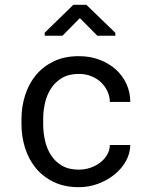

<svg xmlns="http://www.w3.org/2000/svg" viewBox="-20 -773 640 803"><path d="M310.1 -63.5Q334.5 -63.5 357.7 -71.3Q380.9 -79.1 398.9 -93Q417 -106.9 428 -125.7Q439 -144.5 439.5 -166.5H524.9Q524.4 -131.3 506.6 -99.4Q488.8 -67.4 459 -43.2Q429.2 -19 390.6 -4.6Q352.1 9.8 310.1 9.8Q250 9.8 205.1 -11.7Q160.2 -33.2 130.1 -69.6Q100.1 -106 85 -153.6Q69.8 -201.2 69.8 -253.9V-274.4Q69.8 -326.7 85 -374.5Q100.1 -422.4 130.1 -458.7Q160.2 -495.1 205.1 -516.6Q250 -538.1 310.1 -538.1Q356.9 -538.1 396.2 -523.2Q435.5 -508.3 464.1 -482.7Q492.7 -457 508.8 -421.9Q524.9 -386.7 524.9 -346.7H439.5Q439 -370.6 429 -391.8Q418.9 -413.1 401.9 -429.2Q384.8 -445.3 361.1 -454.6Q337.4 -463.9 310.1 -463.9Q268.1 -463.9 239.5 -447Q210.9 -430.2 193.4 -403.1Q175.8 -376 168.2 -342.3Q160.6 -308.6 160.6 -274.4V-253.9Q160.6 -219.2 168.2 -185.3Q175.8 -151.4 193.1 -124.3Q210.4 -97.2 239 -80.3Q267.6 -63.5 310.1 -63.5ZM462.4 -635.7V-623.5H387.2L314 -697.3L241.2 -623.5H167V-636.2L286.6 -752.9H341.3Z"/></svg>

Font: Roboto Mono
Style: Regular
Weight: 400
Designer: Google
Version: Version 2.000985; 2015; ttfautohint (v1.3)